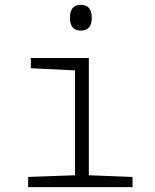

<svg xmlns="http://www.w3.org/2000/svg" viewBox="-20 -771 640 791"><path d="M358 -698Q358 -751 313 -751Q268 -751 268 -698Q268 -645 313 -645Q358 -645 358 -698ZM526 0V-42L346 -49V-532H107V-490L289 -481V-49L96 -42V0Z"/></svg>

Font: Noto Sans Mono UI Light
Style: Regular
Weight: 300
Designer: Monotype Design team
Foundry: Monotype Imaging Inc.
Version: 1.000